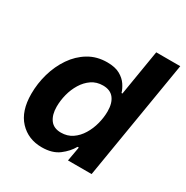

<svg xmlns="http://www.w3.org/2000/svg" viewBox="-168 -867 980 1014"><g transform="rotate(30 321.5 -359.5)"><path d="M223.1 9.3Q140.1 9.3 87.4 -46.9Q34.7 -103 34.7 -208Q34.7 -271 52.2 -332.3Q69.8 -393.6 103.8 -443.4Q137.7 -493.2 187 -522.9Q236.3 -552.7 299.8 -552.7Q348.1 -552.7 377.7 -536.1Q407.2 -519.5 423.1 -495.6Q439 -471.7 445.3 -449.7H450.7L496.6 -727.5H643.1L522.5 0H378.4L394 -87.4H386.2Q365.7 -50.3 326.4 -20.5Q287.1 9.3 223.1 9.3ZM272 -108.4Q311 -108.4 340.6 -128.4Q370.1 -148.4 390.1 -181.4Q410.2 -214.4 420.2 -253.2Q430.2 -292 430.2 -329.1Q430.2 -378.9 408.2 -407.2Q386.2 -435.5 341.8 -435.5Q302.7 -435.5 273.4 -415.5Q244.1 -395.5 224.1 -362.8Q204.1 -330.1 194.3 -291.7Q184.6 -253.4 184.6 -216.3Q184.6 -167.5 206.1 -137.9Q227.5 -108.4 272 -108.4Z"/></g></svg>

Font: Inter
Style: Bold Italic
Weight: 700
Italic angle: -9.39999°
Designer: Rasmus Andersson
Foundry: rsms
Version: Version 4.001;git-9221beed3